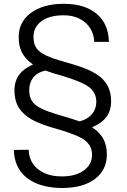

<svg xmlns="http://www.w3.org/2000/svg" viewBox="-20 -733 653 988"><path d="M551.8 -210.4Q551.8 -166.5 530.3 -135Q508.8 -103.5 465.3 -83.5L453.6 -78.1L463.9 -70.8Q496.1 -47.9 512.9 -16.1Q529.8 15.6 529.8 62.5Q529.8 141.1 469.2 187.5Q407.7 234.4 298.8 234.4Q245.1 234.4 197.3 221.2Q185.1 217.8 174.1 213.6Q163.1 209.5 153.1 204.3Q143.1 199.2 133.8 193.4Q124.5 187.5 116.2 180.7Q53.7 129.9 51.3 38.6L127.4 37.6Q129.9 99.6 173.8 136.2Q189.5 148.9 208.5 157.7Q227.5 166.5 250.2 170.7Q272.9 174.8 298.8 174.8Q367.7 174.8 410.2 145Q453.6 114.3 453.6 63.5Q453.6 40 444.1 21.2Q434.6 2.4 416 -11.7Q380.4 -38.1 276.9 -68.4Q189 -91.8 143.1 -118.2Q97.7 -144.5 75.7 -180.7Q54.2 -216.8 54.2 -269Q54.2 -355.5 139.2 -396L149.9 -401.4L140.1 -408.7Q109.4 -431.6 92.8 -463.4Q76.2 -495.1 76.2 -542Q76.2 -581.1 91.6 -611.8Q106.9 -642.6 138.2 -666Q169.9 -689.5 212.2 -701.4Q254.4 -713.4 307.6 -713.4Q363.3 -713.4 406.2 -700Q449.2 -686.5 479.5 -660.2Q538.1 -609.4 540.5 -517.6H464.8Q462.4 -576.7 421.4 -614.7Q399.9 -634.3 371.3 -644.3Q342.8 -654.3 307.6 -654.3Q235.8 -654.3 194.8 -625Q152.3 -594.7 152.3 -543Q152.3 -506.8 167.5 -485.4Q172.4 -478.5 179.7 -471.7Q187 -464.8 196.3 -459Q205.6 -453.1 216.8 -447.8Q250.5 -431.6 320.8 -412.1Q344.2 -405.3 364.3 -399.2Q384.3 -393.1 401.1 -387Q418 -380.9 431.6 -375Q441.4 -370.6 450.7 -366Q460 -361.3 468.3 -356.4Q476.6 -351.6 484.1 -346.2Q491.7 -340.8 498.5 -335Q524.9 -312.5 538.3 -282.5Q551.8 -252.4 551.8 -210.4ZM295.9 -344.2Q252 -356 215.8 -369.1L213.9 -370.1L211.9 -369.6Q169.9 -359.4 149.9 -332.5Q140.1 -319.3 135.3 -303.7Q130.4 -288.1 130.4 -270Q130.4 -233.4 145 -212.4Q151.9 -201.7 164.1 -192.1Q176.3 -182.6 193.4 -174.3Q226.6 -157.7 296.4 -137.7Q330.6 -127.4 353.3 -120.4Q376 -113.3 386.7 -109.4L388.7 -108.4L391.1 -108.9Q431.2 -119.6 453.6 -146Q475.6 -172.9 475.6 -209Q475.6 -255.4 439 -284.2Q420.9 -298.3 385.5 -313.2Q350.1 -328.1 295.9 -344.2Z"/></svg>

Font: Vazir Light UI
Style: Light-UI
Weight: 300
Designer: Saber Rastikerdar
Foundry: Saber Rastikerdar
Version: Version 30.0.0